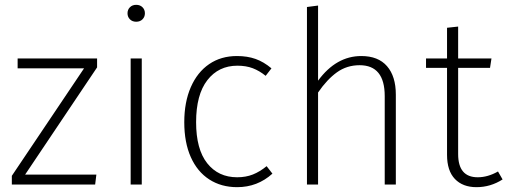

<svg xmlns="http://www.w3.org/2000/svg" viewBox="-20 -764 2101 795"><path d="M382 -485 84 -41H379L374 0H29V-36L328 -481H53V-522H382Z M567 0H521V-522H567ZM580 -709Q580 -694 570 -684Q560 -674 544 -674Q528 -674 518 -684Q508 -694 508 -709Q508 -724 518 -734Q528 -744 544 -744Q560 -744 570 -734Q580 -724 580 -709Z M1104 -481 1080 -450Q1054 -471 1026.5 -481.5Q999 -492 963 -492Q885 -492 838.5 -432Q792 -372 792 -258Q792 -146 838 -88Q884 -30 962 -30Q998 -30 1027 -41.5Q1056 -53 1084 -76L1108 -45Q1046 11 962 11Q896 11 846.5 -21Q797 -53 770 -113.5Q743 -174 743 -258Q743 -341 770 -403Q797 -465 846 -498.5Q895 -532 961 -532Q1004 -532 1038 -520Q1072 -508 1104 -481Z M1619 -372V0H1573V-366Q1573 -494 1469 -494Q1416 -494 1375 -464.5Q1334 -435 1297 -381V0H1251V-735L1297 -741V-430Q1372 -532 1476 -532Q1546 -532 1582.5 -490Q1619 -448 1619 -372Z M2061 -21Q2011 11 1953 11Q1896 11 1863.5 -23Q1831 -57 1831 -123V-483H1744V-522H1831V-649L1877 -654V-522H2015L2009 -483H1877V-126Q1877 -30 1958 -30Q2000 -30 2042 -54Z"/></svg>

Font: FiraGO ExtraLight
Style: Regular
Weight: 200
Designer: bBox Type
Foundry: bBox Type GmbH
Version: Version 1.001